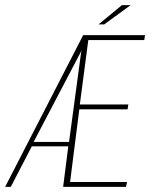

<svg xmlns="http://www.w3.org/2000/svg" viewBox="-47 -728 593 748"><path d="M-27 0 277 -591H518L515 -572H297L264 -321H453L450 -302H262L226 -19H448L444 0H199L219 -158H77L-5 0ZM84 -175H222L269 -524L271 -534L268 -526ZM337 -633 428 -708H462L359 -633Z"/></svg>

Font: Alumni Sans Thin Thin
Style: Italic
Weight: 250
Italic angle: -8°
Version: Version 1.016